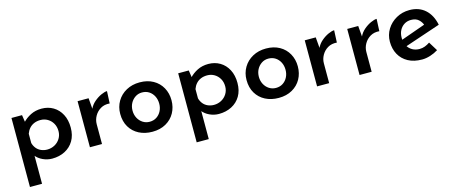

<svg xmlns="http://www.w3.org/2000/svg" viewBox="-40 -971 4065 1703"><g transform="rotate(-15 1992.5 -119.5)"><path d="M334 11Q290 11 249 -8Q208 -27 183 -60L188 -94V203H77V-431H174L189 -333L179 -363Q210 -397 254.5 -419.5Q299 -442 355 -442Q415 -442 462 -414Q509 -386 536 -334.5Q563 -283 563 -213Q563 -143 533.5 -93Q504 -43 452 -16Q400 11 334 11ZM312 -78Q349 -78 380.5 -95Q412 -112 431 -142.5Q450 -173 450 -211Q450 -251 432.5 -281.5Q415 -312 385.5 -329.5Q356 -347 320 -347Q287 -347 261 -336Q235 -325 217 -304.5Q199 -284 189 -256V-171Q196 -144 213 -122.5Q230 -101 256 -89.5Q282 -78 312 -78Z M783 -423 793 -303 789 -320Q806 -358 837.5 -385Q869 -412 902.5 -427Q936 -442 957 -442L952 -330Q904 -334 868.5 -313Q833 -292 813 -256.5Q793 -221 793 -182V0H682V-423Z M1018 -216Q1018 -280 1048.5 -331.5Q1079 -383 1133 -412.5Q1187 -442 1256 -442Q1327 -442 1379.5 -412.5Q1432 -383 1460.5 -331.5Q1489 -280 1489 -216Q1489 -152 1460.5 -100.5Q1432 -49 1379 -19Q1326 11 1255 11Q1186 11 1132.5 -16.5Q1079 -44 1048.5 -95Q1018 -146 1018 -216ZM1131 -215Q1131 -178 1147 -147.5Q1163 -117 1191 -99Q1219 -81 1253 -81Q1290 -81 1317.5 -99Q1345 -117 1360.5 -147.5Q1376 -178 1376 -215Q1376 -253 1360.5 -283.5Q1345 -314 1317.5 -332Q1290 -350 1253 -350Q1218 -350 1190.5 -331.5Q1163 -313 1147 -283Q1131 -253 1131 -215Z M1865 11Q1821 11 1780 -8Q1739 -27 1714 -60L1719 -94V203H1608V-431H1705L1720 -333L1710 -363Q1741 -397 1785.5 -419.5Q1830 -442 1886 -442Q1946 -442 1993 -414Q2040 -386 2067 -334.5Q2094 -283 2094 -213Q2094 -143 2064.5 -93Q2035 -43 1983 -16Q1931 11 1865 11ZM1843 -78Q1880 -78 1911.5 -95Q1943 -112 1962 -142.5Q1981 -173 1981 -211Q1981 -251 1963.5 -281.5Q1946 -312 1916.5 -329.5Q1887 -347 1851 -347Q1818 -347 1792 -336Q1766 -325 1748 -304.5Q1730 -284 1720 -256V-171Q1727 -144 1744 -122.5Q1761 -101 1787 -89.5Q1813 -78 1843 -78Z M2178 -216Q2178 -280 2208.5 -331.5Q2239 -383 2293 -412.5Q2347 -442 2416 -442Q2487 -442 2539.5 -412.5Q2592 -383 2620.5 -331.5Q2649 -280 2649 -216Q2649 -152 2620.5 -100.5Q2592 -49 2539 -19Q2486 11 2415 11Q2346 11 2292.5 -16.5Q2239 -44 2208.5 -95Q2178 -146 2178 -216ZM2291 -215Q2291 -178 2307 -147.5Q2323 -117 2351 -99Q2379 -81 2413 -81Q2450 -81 2477.5 -99Q2505 -117 2520.5 -147.5Q2536 -178 2536 -215Q2536 -253 2520.5 -283.5Q2505 -314 2477.5 -332Q2450 -350 2413 -350Q2378 -350 2350.5 -331.5Q2323 -313 2307 -283Q2291 -253 2291 -215Z M2869 -423 2879 -303 2875 -320Q2892 -358 2923.5 -385Q2955 -412 2988.5 -427Q3022 -442 3043 -442L3038 -330Q2990 -334 2954.5 -313Q2919 -292 2899 -256.5Q2879 -221 2879 -182V0H2768V-423Z M3259 -423 3269 -303 3265 -320Q3282 -358 3313.5 -385Q3345 -412 3378.5 -427Q3412 -442 3433 -442L3428 -330Q3380 -334 3344.5 -313Q3309 -292 3289 -256.5Q3269 -221 3269 -182V0H3158V-423Z M3731 11Q3656 11 3603 -18Q3550 -47 3522 -98Q3494 -149 3494 -215Q3494 -278 3526 -329.5Q3558 -381 3612.5 -411.5Q3667 -442 3733 -442Q3820 -442 3876.5 -391.5Q3933 -341 3952 -249L3611 -134L3585 -197L3852 -292L3828 -279Q3818 -309 3793 -331.5Q3768 -354 3724 -354Q3689 -354 3662 -337Q3635 -320 3619.5 -290.5Q3604 -261 3604 -221Q3604 -179 3621 -148.5Q3638 -118 3667 -101.5Q3696 -85 3733 -85Q3759 -85 3782.5 -94Q3806 -103 3828 -118L3879 -35Q3846 -14 3806.5 -1.5Q3767 11 3731 11Z"/></g></svg>

Font: Josefin Sans Thin SemiBold
Style: Regular
Weight: 600
Version: Version 2.000